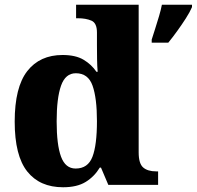

<svg xmlns="http://www.w3.org/2000/svg" viewBox="-20 -780 830 810"><path d="M246 10Q148 10 95 -56.5Q42 -123 42 -267Q42 -412 95 -480Q148 -548 244 -548Q299 -548 332.5 -528Q366 -508 387 -477H392Q390 -500 389.5 -531Q389 -562 389 -591V-643Q389 -683 365.5 -693Q342 -703 309 -703H301V-760H565V-137Q565 -90 584 -73.5Q603 -57 639 -57H647V0H437L406 -73H401Q378 -35 341.5 -12.5Q305 10 246 10ZM299 -69Q351 -69 370 -118.5Q389 -168 389 -269Q389 -366 370.5 -418.5Q352 -471 300 -471Q256 -471 237.5 -418.5Q219 -366 219 -268Q219 -169 237.5 -119Q256 -69 299 -69ZM620 -613Q626 -632 634.5 -658.5Q643 -685 651 -712Q659 -739 663 -760H790V-750Q781 -729 764 -702.5Q747 -676 727.5 -649Q708 -622 690 -600H620Z"/></svg>

Font: Noto Serif Georgian ExtraBold
Style: Regular
Weight: 800
Designer: Monotype Design Team, Akaki Razmadze
Foundry: Google LLC
Version: Version 2.003; ttfautohint (v1.8.4.7-5d5b)